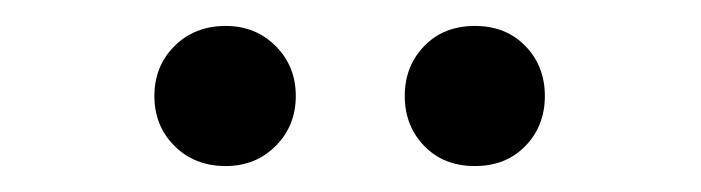

<svg xmlns="http://www.w3.org/2000/svg" viewBox="-20 -691 540 148"><path d="M154 -563Q130 -563 114.5 -578.5Q99 -594 99 -617Q99 -640 114.5 -655.5Q130 -671 154 -671Q177 -671 192.5 -655.5Q208 -640 208 -617Q208 -594 192.5 -578.5Q177 -563 154 -563ZM346 -563Q322 -563 307 -578.5Q292 -594 292 -617Q292 -640 307 -655.5Q322 -671 346 -671Q370 -671 385 -655.5Q400 -640 400 -617Q400 -594 385 -578.5Q370 -563 346 -563Z"/></svg>

Font: Spectral SC SemiBold
Style: Regular
Weight: 600
Designer: Jean-Baptiste Levee
Foundry: Production Type
Version: Version 2.001